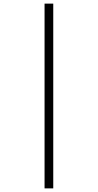

<svg xmlns="http://www.w3.org/2000/svg" viewBox="-20 -830 540 1060"><path d="M226 210V-810H274V210Z"/></svg>

Font: M PLUS Code Latin Light
Style: Regular
Weight: 300
Designer: Coji Morishita
Foundry: UNDERFOREST DESIGN
Version: Version 1.002; ttfautohint (v1.8.3)